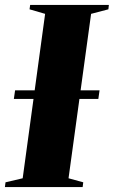

<svg xmlns="http://www.w3.org/2000/svg" viewBox="-44 -763 464 783"><path d="M-24 0 -21.5 -19.5 48.5 -36 140 -706.5 76.5 -725 79 -743H400L398 -725L327.5 -706.5L235.5 -36L295.5 -19.5L293 0ZM12.5 -359.5 17.5 -394.5H362L357 -359.5Z"/></svg>

Font: Merriweather 144pt Black
Style: Italic
Weight: 900
Italic angle: -7.8°
Version: Version 2.101